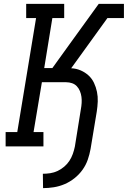

<svg xmlns="http://www.w3.org/2000/svg" viewBox="-20 -755 659 990"><path d="M202 215 201 141Q220 141 239.5 138Q259 135 277 126.5Q295 118 311 104.5Q327 91 338 74Q349 57 355.5 38.5Q362 20 366 1L397 -192Q400 -208 401 -224Q402 -240 400 -255.5Q398 -271 392 -285.5Q386 -300 376 -310.5Q366 -321 351.5 -326Q337 -331 321 -331H196L153 -74H204V0H9V-74H69L166 -662H115V-735H311V-662H250L208 -404H250L348 -540L489 -735H619V-662H534L394 -468L347 -403Q373 -402 396 -392Q419 -382 436.5 -366Q454 -350 464.5 -328Q475 -306 480 -281.5Q485 -257 484 -231.5Q483 -206 479 -180L447 13Q442 41 432.5 68.5Q423 96 405.5 120.5Q388 145 364 164Q340 183 313 194.5Q286 206 257.5 210.5Q229 215 202 215Z"/></svg>

Font: Iosevka Etoile
Style: Italic
Weight: 400
Italic angle: -9°
Designer: Belleve Invis
Foundry: Belleve Invis
Version: Version 22.1.2; ttfautohint (v1.8.4)